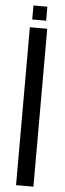

<svg xmlns="http://www.w3.org/2000/svg" viewBox="-61 -940 329 969"><g transform="rotate(5 103.5 -455.5)"><path d="M59.5 0V-800H147.5V0ZM68 -840V-911H138.5V-840Z"/></g></svg>

Font: Big Shoulders Stencil Text Medium
Style: Regular
Weight: 500
Designer: Patric King
Foundry: XO Type Co
Version: Version 1.000